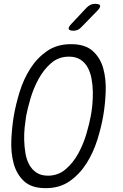

<svg xmlns="http://www.w3.org/2000/svg" viewBox="-20 -970 640 1000"><path d="M230 -55Q283 -55 322.5 -89Q362 -123 388.5 -172Q415 -221 430.5 -274.5Q446 -328 453 -367Q458 -392 461 -425Q464 -458 463.5 -492Q463 -526 457 -559Q451 -592 437 -618Q423 -644 399 -659.5Q375 -675 339 -675Q285 -675 246 -641Q207 -607 180.5 -558Q154 -509 138.5 -456Q123 -403 116 -365Q112 -340 108.5 -307Q105 -274 106 -239.5Q107 -205 112.5 -172Q118 -139 132 -113Q146 -87 170 -71Q194 -55 230 -55ZM218 10Q144 10 105 -26.5Q66 -63 51 -119Q36 -175 39 -241Q42 -307 52 -367Q62 -425 82 -490.5Q102 -556 137 -611.5Q172 -667 224 -703.5Q276 -740 350 -740Q424 -740 463.5 -704Q503 -668 518 -613Q533 -558 530.5 -492.5Q528 -427 518 -369Q508 -309 487 -242Q466 -175 430.5 -119Q395 -63 343 -26.5Q291 10 218 10ZM363 -810Q341 -810 338 -819Q335 -828 352 -846L431 -930Q441 -940 451.5 -945Q462 -950 474 -950Q499 -950 501.5 -940.5Q504 -931 485 -912L403 -828Q395 -819 385 -814.5Q375 -810 363 -810Z"/></svg>

Font: Maple Mono ExtraLight
Style: Italic
Weight: 275
Italic angle: -10°
Monospace: yes
Designer: subframe7536
Version: Version 7.000